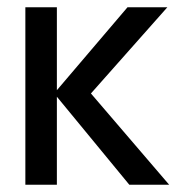

<svg xmlns="http://www.w3.org/2000/svg" viewBox="-20 -510 493 530"><path d="M50 -490H137V-261L332 -490H442L231 -252L447 0H337L137 -243V0H50Z"/></svg>

Font: Cabin Condensed
Style: Regular
Weight: 400
Width: 3
Version: Version 2.001